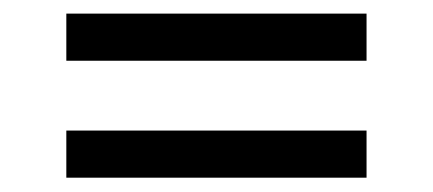

<svg xmlns="http://www.w3.org/2000/svg" viewBox="-20 -474 620 275"><path d="M75 -287H505V-219.5H75ZM75 -454.5H505V-387H75Z"/></svg>

Font: Lato 2
Style: Regular
Weight: 400
Designer: Lukasz Dziedzic with Adam Twardoch and Botio Nikoltchev
Foundry: tyPoland Lukasz Dziedzic
Version: Version 2.015; 2015-08-06; http://www.latofonts.com/